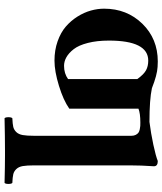

<svg xmlns="http://www.w3.org/2000/svg" viewBox="45 -529 713 843"><g transform="rotate(90 401.5 -107.5)"><path d="M327.1 -49.8V-354Q306.2 -382.8 288.3 -392.3Q270.5 -401.9 246.1 -401.9Q158.2 -401.9 158.2 -229Q158.2 -176.8 168.5 -136.7Q178.7 -96.7 195.6 -75Q212.4 -53.2 231 -42.7Q249.5 -32.2 269 -32.2Q302.7 -32.2 327.1 -49.8ZM515.1 -407.2Q565.4 -413.6 615.5 -424.3Q665.5 -435.1 687 -443.8Q710 -443.8 710 -426.8Q706.1 -370.6 706.1 -321.8V99.1Q706.1 131.3 709.2 149.2Q712.4 167 722.2 177.2Q731.9 187.5 744.9 190.7Q757.8 193.8 783.2 194.8Q787.6 199.2 787.6 211.9Q787.6 224.6 783.2 229Q709 227.1 664.1 227.1H641.1Q583 227.1 499 229Q494.6 224.6 494.6 211.9Q494.6 199.2 499 194.8Q524.4 193.8 537.4 190.7Q550.3 187.5 560.1 177.2Q569.8 167 573 149.2Q576.2 131.3 576.2 99.1V-328.1Q576.2 -339.4 572 -347.2Q567.9 -355 562.5 -358.9Q557.1 -362.8 547.6 -364.7Q538.1 -366.7 532.7 -366.9Q527.3 -367.2 518.1 -367.2Q477.5 -367.2 457 -358.9V-55.2Q420.4 -29.3 356.7 -9.8Q293 9.8 246.1 9.8Q200.2 9.8 161.4 -3.9Q122.6 -17.6 96.7 -40Q70.8 -62.5 52.7 -91.3Q34.7 -120.1 26.4 -149.7Q18.1 -179.2 18.1 -208Q18.1 -308.1 84.2 -376Q150.4 -443.8 250 -443.8Q266.1 -443.8 273.9 -442.9Q309.6 -440.9 367.2 -418Q417.5 -407.2 515.1 -407.2Z"/></g></svg>

Font: Common Serif
Style: Bold
Weight: 700
Designer: Philipp H. Poll, Khaled Hosny
Foundry: Stefan Peev, Context Ltd.
Version: Version 1.026